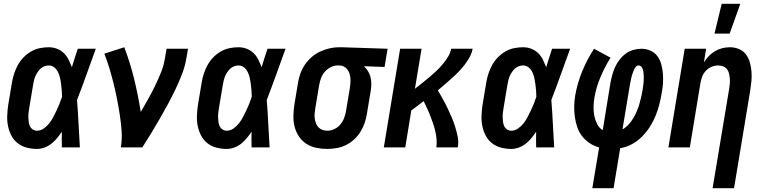

<svg xmlns="http://www.w3.org/2000/svg" viewBox="-20 -777 4040 1012"><path d="M175 8Q147 8 120.5 1Q94 -6 73.5 -22Q53 -38 40.5 -61.5Q28 -85 22.5 -111.5Q17 -138 18 -166Q19 -194 23 -222L43 -342Q47 -366 54.5 -389Q62 -412 74 -434Q86 -456 104 -474.5Q122 -493 143.5 -505.5Q165 -518 189 -523Q213 -528 237 -528Q260 -528 280.5 -520Q301 -512 316.5 -497Q332 -482 341.5 -462.5Q351 -443 359 -423Q366 -447 374 -471.5Q382 -496 390 -520H485Q460 -452 436 -384.5Q412 -317 386 -250Q391 -188 394 -125Q397 -62 401 0H306Q305 -21 305.5 -41.5Q306 -62 306 -83Q294 -65 281 -49Q268 -33 251.5 -20Q235 -7 215 0.5Q195 8 175 8ZM175 -88Q194 -88 211 -100Q228 -112 240 -127.5Q252 -143 261 -160.5Q270 -178 278.5 -195.5Q287 -213 294 -231Q301 -249 307 -267Q307 -284 305.5 -300.5Q304 -317 302 -333.5Q300 -350 296.5 -366Q293 -382 286 -396.5Q279 -411 266.5 -421.5Q254 -432 237 -432Q225 -432 213.5 -427.5Q202 -423 193 -414.5Q184 -406 177 -395Q170 -384 165.5 -373Q161 -362 158.5 -350Q156 -338 154 -327L134 -207Q132 -194 130.5 -182Q129 -170 129.5 -157.5Q130 -145 131.5 -133.5Q133 -122 138 -111.5Q143 -101 153 -94.5Q163 -88 175 -88Z M617 0Q624 -44 621 -86.5Q618 -129 611.5 -171Q605 -213 597 -254Q589 -295 579 -335.5Q569 -376 557 -416Q545 -456 530 -494L635 -528Q666 -447 687 -361Q708 -275 722 -187Q742 -221 761 -255Q780 -289 797 -324Q814 -359 828.5 -395Q843 -431 849 -468L858 -520H971L962 -468Q955 -427 939.5 -386.5Q924 -346 905 -306.5Q886 -267 865 -228Q844 -189 822 -151Q800 -113 777 -75Q754 -37 730 0Z M1175 8Q1147 8 1120.5 1Q1094 -6 1073.5 -22Q1053 -38 1040.5 -61.5Q1028 -85 1022.5 -111.5Q1017 -138 1018 -166Q1019 -194 1023 -222L1043 -342Q1047 -366 1054.5 -389Q1062 -412 1074 -434Q1086 -456 1104 -474.5Q1122 -493 1143.5 -505.5Q1165 -518 1189 -523Q1213 -528 1237 -528Q1260 -528 1280.5 -520Q1301 -512 1316.5 -497Q1332 -482 1341.5 -462.5Q1351 -443 1359 -423Q1366 -447 1374 -471.5Q1382 -496 1390 -520H1485Q1460 -452 1436 -384.5Q1412 -317 1386 -250Q1391 -188 1394 -125Q1397 -62 1401 0H1306Q1305 -21 1305.5 -41.5Q1306 -62 1306 -83Q1294 -65 1281 -49Q1268 -33 1251.5 -20Q1235 -7 1215 0.5Q1195 8 1175 8ZM1175 -88Q1194 -88 1211 -100Q1228 -112 1240 -127.5Q1252 -143 1261 -160.5Q1270 -178 1278.5 -195.5Q1287 -213 1294 -231Q1301 -249 1307 -267Q1307 -284 1305.5 -300.5Q1304 -317 1302 -333.5Q1300 -350 1296.5 -366Q1293 -382 1286 -396.5Q1279 -411 1266.5 -421.5Q1254 -432 1237 -432Q1225 -432 1213.5 -427.5Q1202 -423 1193 -414.5Q1184 -406 1177 -395Q1170 -384 1165.5 -373Q1161 -362 1158.5 -350Q1156 -338 1154 -327L1134 -207Q1132 -194 1130.5 -182Q1129 -170 1129.5 -157.5Q1130 -145 1131.5 -133.5Q1133 -122 1138 -111.5Q1143 -101 1153 -94.5Q1163 -88 1175 -88Z M1705 8Q1675 8 1646.5 2Q1618 -4 1595 -19Q1572 -34 1556.5 -56.5Q1541 -79 1533.5 -106.5Q1526 -134 1526.5 -163.5Q1527 -193 1531 -222L1551 -342Q1555 -367 1564 -391.5Q1573 -416 1588 -437.5Q1603 -459 1623 -476.5Q1643 -494 1667 -505Q1691 -516 1716 -522Q1741 -528 1766 -528H1781L2023 -520L2007 -424L1898 -428Q1911 -416 1920 -401.5Q1929 -387 1933 -370Q1937 -353 1937 -334.5Q1937 -316 1934 -298L1914 -178Q1910 -153 1902 -129Q1894 -105 1880 -82.5Q1866 -60 1846.5 -42Q1827 -24 1803.5 -12.5Q1780 -1 1754.5 3.5Q1729 8 1705 8ZM1706 -88Q1724 -88 1743 -97Q1762 -106 1774.5 -121.5Q1787 -137 1794 -155.5Q1801 -174 1804 -193L1824 -313Q1827 -333 1827.5 -352Q1828 -371 1822.5 -388.5Q1817 -406 1803.5 -418.5Q1790 -431 1771 -432H1759Q1741 -432 1722.5 -422.5Q1704 -413 1691 -397.5Q1678 -382 1671.5 -363.5Q1665 -345 1662 -327L1642 -207Q1640 -193 1638.5 -179.5Q1637 -166 1639 -152.5Q1641 -139 1645.5 -127Q1650 -115 1658.5 -106Q1667 -97 1679.5 -92.5Q1692 -88 1706 -88Z M2003 0 2089 -520H2202L2167 -309Q2186 -324 2205 -339Q2224 -354 2243 -370Q2262 -386 2279.5 -402.5Q2297 -419 2312.5 -437.5Q2328 -456 2341 -477Q2354 -498 2358 -520H2471Q2467 -497 2455.5 -476Q2444 -455 2429 -435.5Q2414 -416 2397 -398.5Q2380 -381 2361.5 -364.5Q2343 -348 2324.5 -332Q2306 -316 2288 -301Q2301 -278 2314 -255Q2327 -232 2338.5 -208Q2350 -184 2360.5 -159.5Q2371 -135 2379 -109Q2387 -83 2392.5 -56Q2398 -29 2393 0H2280Q2283 -22 2281 -44Q2279 -66 2274 -87Q2269 -108 2262 -128Q2255 -148 2247.5 -167.5Q2240 -187 2231 -206Q2222 -225 2213 -244Q2197 -231 2180.5 -219Q2164 -207 2148 -195L2116 0Z M2675 8Q2647 8 2620.5 1Q2594 -6 2573.5 -22Q2553 -38 2540.5 -61.5Q2528 -85 2522.5 -111.5Q2517 -138 2518 -166Q2519 -194 2523 -222L2543 -342Q2547 -366 2554.5 -389Q2562 -412 2574 -434Q2586 -456 2604 -474.5Q2622 -493 2643.5 -505.5Q2665 -518 2689 -523Q2713 -528 2737 -528Q2760 -528 2780.5 -520Q2801 -512 2816.5 -497Q2832 -482 2841.5 -462.5Q2851 -443 2859 -423Q2866 -447 2874 -471.5Q2882 -496 2890 -520H2985Q2960 -452 2936 -384.5Q2912 -317 2886 -250Q2891 -188 2894 -125Q2897 -62 2901 0H2806Q2805 -21 2805.5 -41.5Q2806 -62 2806 -83Q2794 -65 2781 -49Q2768 -33 2751.5 -20Q2735 -7 2715 0.5Q2695 8 2675 8ZM2675 -88Q2694 -88 2711 -100Q2728 -112 2740 -127.5Q2752 -143 2761 -160.5Q2770 -178 2778.5 -195.5Q2787 -213 2794 -231Q2801 -249 2807 -267Q2807 -284 2805.5 -300.5Q2804 -317 2802 -333.5Q2800 -350 2796.5 -366Q2793 -382 2786 -396.5Q2779 -411 2766.5 -421.5Q2754 -432 2737 -432Q2725 -432 2713.5 -427.5Q2702 -423 2693 -414.5Q2684 -406 2677 -395Q2670 -384 2665.5 -373Q2661 -362 2658.5 -350Q2656 -338 2654 -327L2634 -207Q2632 -194 2630.5 -182Q2629 -170 2629.5 -157.5Q2630 -145 2631.5 -133.5Q2633 -122 2638 -111.5Q2643 -101 2653 -94.5Q2663 -88 2675 -88Z M3102 215 3138 0Q3111 -7 3088 -22.5Q3065 -38 3048.5 -59Q3032 -80 3023 -106Q3014 -132 3010 -160Q3006 -188 3006.5 -217Q3007 -246 3012 -275Q3023 -338 3048.5 -400.5Q3074 -463 3111 -520L3198 -473Q3167 -423 3144.5 -369.5Q3122 -316 3113 -262Q3109 -238 3108.5 -213.5Q3108 -189 3112.5 -166.5Q3117 -144 3127.5 -123Q3138 -102 3157 -91L3198 -343Q3202 -364 3208 -385Q3214 -406 3223 -425.5Q3232 -445 3246 -463Q3260 -481 3278.5 -494.5Q3297 -508 3318.5 -514Q3340 -520 3361 -520Q3386 -520 3408.5 -510Q3431 -500 3445 -481Q3459 -462 3465.5 -438Q3472 -414 3474 -389.5Q3476 -365 3474.5 -339Q3473 -313 3468 -288Q3463 -257 3455 -226Q3447 -195 3435 -165.5Q3423 -136 3405 -108Q3387 -80 3363.5 -56.5Q3340 -33 3310.5 -17Q3281 -1 3249 4L3214 215ZM3261 -95Q3279 -105 3293 -120.5Q3307 -136 3317.5 -153.5Q3328 -171 3336 -189.5Q3344 -208 3349.5 -227Q3355 -246 3359.5 -265Q3364 -284 3367 -303Q3368 -312 3369.5 -321Q3371 -330 3372 -339.5Q3373 -349 3373 -358Q3373 -367 3373 -375.5Q3373 -384 3372 -393Q3371 -402 3368.5 -410Q3366 -418 3360.5 -425Q3355 -432 3346 -432Q3338 -432 3332.5 -426Q3327 -420 3323.5 -413Q3320 -406 3317.5 -399Q3315 -392 3312.5 -385Q3310 -378 3308.5 -371Q3307 -364 3305.5 -357Q3304 -350 3302.5 -343Q3301 -336 3300 -329Z M3736 215 3824 -313Q3826 -327 3827 -340Q3828 -353 3826.5 -366Q3825 -379 3822 -391.5Q3819 -404 3811 -413.5Q3803 -423 3791 -427.5Q3779 -432 3765 -432Q3748 -432 3731 -425Q3714 -418 3701 -404.5Q3688 -391 3681.5 -374Q3675 -357 3672 -340L3616 0H3503L3589 -520H3702L3690 -448Q3701 -466 3716 -481.5Q3731 -497 3749 -507.5Q3767 -518 3787 -523Q3807 -528 3827 -528Q3852 -528 3875 -518.5Q3898 -509 3912 -490Q3926 -471 3932.5 -447.5Q3939 -424 3941 -399Q3943 -374 3940.5 -348.5Q3938 -323 3934 -298L3849 215ZM3746 -600 3784 -757H3882L3826 -600Z"/></svg>

Font: Iosevka Curly
Style: Bold Italic
Weight: 700
Italic angle: -9°
Monospace: yes
Designer: Belleve Invis
Foundry: Belleve Invis
Version: Version 22.1.2; ttfautohint (v1.8.4)